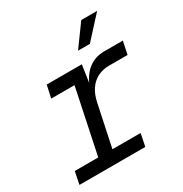

<svg xmlns="http://www.w3.org/2000/svg" viewBox="-169 -857 938 985"><g transform="rotate(-30 300.0 -364.0)"><path d="M19 0 34 -74H173L253 -456H115L131 -530H339L318 -389L311 -397Q335 -465 375.5 -497.5Q416 -530 472 -530H582L566 -454H457Q418 -454 388 -438.5Q358 -423 338 -393.5Q318 -364 309 -320L257 -74H424L409 0ZM357 -600 450 -728H544L427 -600Z"/></g></svg>

Font: Geist Mono
Style: Italic
Weight: 400
Italic angle: -12°
Monospace: yes
Designer: Basement.studio, Andrés Briganti, Mateo Zaragoza
Foundry: Basement.studio, Vercel, Andrés Briganti, Guido Ferreyra, Mateo Zaragoza
Version: Version 1.500